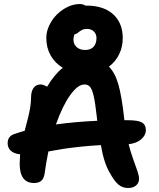

<svg xmlns="http://www.w3.org/2000/svg" viewBox="-20 -940 793 957"><path d="M618.2 -2.9Q590.8 -2.9 570.3 -20Q549.8 -37.1 526.9 -79.1Q497.6 -128.4 482.9 -216.8Q427.7 -213.9 372.8 -207.8Q317.9 -201.7 293.2 -197.5Q268.6 -193.4 221.2 -185.1Q210 -130.4 203.1 -80.1Q200.2 -53.2 187.5 -40.5Q174.8 -27.8 149.9 -27.8Q78.1 -27.8 78.1 -124Q78.1 -140.6 80.1 -170.9Q49.8 -173.8 33.9 -188.7Q18.1 -203.6 18.1 -226.1Q18.1 -261.2 51.8 -272Q83 -282.7 103 -288.1Q105 -296.4 110.4 -316.7Q115.7 -336.9 118.2 -346.2Q120.6 -355.5 124.5 -372.8Q128.4 -390.1 130.1 -401.1Q131.8 -412.1 133.3 -426.3Q134.8 -440.4 134.8 -453.1Q134.8 -484.4 147.2 -501.7Q159.7 -519 182.1 -519Q196.3 -519 214.8 -507.8Q250 -567.9 293 -602.1Q253.9 -625.5 232.4 -663.8Q210.9 -702.1 210.9 -750Q210.9 -792 235.1 -831.5Q259.3 -871.1 298.6 -895.5Q337.9 -919.9 378.9 -919.9Q393.1 -919.9 405.8 -912.1H410.2Q496.6 -912.1 544.2 -868.7Q591.8 -825.2 591.8 -750Q591.8 -706.1 573.7 -669.2Q555.7 -632.3 522.9 -607.9Q553.7 -577.1 570.3 -518.1Q586.9 -459 598.1 -356.9Q598.6 -354 599.1 -348.6Q599.6 -343.3 600.1 -340.8H617.2Q667.5 -340.8 687.3 -329.6Q707 -318.4 707 -292Q707 -265.6 683.6 -245.6Q660.2 -225.6 621.1 -221.2Q630.9 -182.6 644.5 -145Q658.2 -107.4 665.5 -85.7Q672.9 -64 672.9 -48.8Q672.9 -27.8 658 -15.4Q643.1 -2.9 618.2 -2.9ZM346.2 -742.2Q346.2 -719.2 362.3 -705.1Q378.4 -690.9 404.8 -690.9Q431.6 -690.9 446.3 -706.8Q460.9 -722.7 460.9 -750Q460.9 -770 448 -783Q435.1 -795.9 413.1 -795.9Q397 -795.9 385.7 -789.1Q374.5 -782.2 366.5 -775.6Q358.4 -769 351.1 -769Q346.2 -755.9 346.2 -742.2ZM400.9 -519Q367.7 -519 329.3 -465.1Q291 -411.1 258.8 -319.8Q359.9 -333.5 464.8 -337.9Q464.4 -341.8 463.4 -350.3Q462.4 -358.9 461.9 -362.8Q454.6 -428.2 447 -461.2Q439.5 -494.1 429.2 -506.6Q418.9 -519 400.9 -519Z"/></svg>

Font: Shantell Sans Irregular
Style: Regular
Weight: 600
Designer: Stephen Nixon, Anya Danilova, Shantell Martin
Foundry: Arrow Type
Version: Version 1.006;[9816181b4]